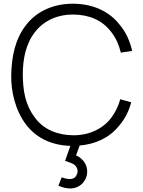

<svg xmlns="http://www.w3.org/2000/svg" viewBox="-20 -786 786 1055"><path d="M592.7 -140.6C544.8 -76 465.6 -41.7 382.3 -42.7C296.9 -43.8 220.8 -72.9 171.9 -139.6C116.7 -212.5 106.3 -291.7 105.2 -375C105.2 -459.4 120.8 -543.8 171.9 -609.4C221.9 -675 301 -707.3 382.3 -706.2C467.7 -705.2 541.7 -677.1 592.7 -608.3C617.7 -576 634.4 -537.5 643.8 -496.9L706.2 -506.3C693.8 -560.4 671.9 -611.5 633.3 -655.2C574 -729.2 481.3 -765.6 381.2 -765.6C277.1 -765.6 183.3 -727.1 121.9 -646.9C61.5 -568.8 43.8 -470.8 41.7 -375C39.6 -285.4 63.5 -181.2 121.9 -103.1C180.2 -25 267.7 12.5 366.7 15.6L337.5 97.9C370.8 109.4 392.7 114.6 402.1 136.5C409.4 151 407.3 165.6 399 179.2C391.7 192.7 377.1 199 358.3 197.9C346.9 196.9 333.3 193.8 318.8 188.5L301 234.4C318.8 241.7 336.5 247.9 356.2 249C389.6 253.1 425 237.5 442.7 209.4C462.5 182.3 464.6 141.7 447.9 112.5C436.5 91.7 417.7 76 397.9 67.7L417.7 13.5C504.2 6.2 580.2 -28.1 633.3 -93.8C667.7 -133.3 688.5 -177.1 701 -224L640.6 -240.6C631.2 -204.2 614.6 -170.8 592.7 -140.6Z"/></svg>

Font: Manrope3 Light
Style: Regular
Weight: 300
Designer: Mikhail Sharanda
Foundry: Mikhail Sharanda
Version: Version 3.000;PS 003.000;hotconv 1.0.88;makeotf.lib2.5.64775